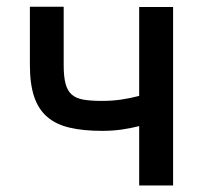

<svg xmlns="http://www.w3.org/2000/svg" viewBox="-20 -567 620 587"><path d="M71.4 -546.5H174.7V-368.3Q174.7 -332.7 180.4 -311.1Q186.1 -289.4 199.6 -277.7Q213.1 -266 235.6 -262.3Q258.2 -258.5 291.9 -258.5Q323.2 -258.5 350.9 -262.6Q378.6 -266.7 405.5 -273.8V-545.5H509.2V0H405.5V-181.5Q379.3 -174.7 351.2 -170.8Q323.2 -166.9 291.9 -166.9Q234.7 -166.9 193 -176.7Q151.3 -186.4 124.3 -209.7Q97.3 -233 84.3 -271.7Q71.4 -310.4 71.4 -368.3Z"/></svg>

Font: Cannonade Med
Style: Regular
Weight: 500
Designer: Rasmus Andersson
Foundry: rsms
Version: Version 3.012;git-f93a4a705